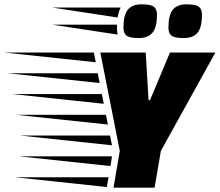

<svg xmlns="http://www.w3.org/2000/svg" viewBox="-261 -868 1016 888"><path d="M233 -3 -190 -48H241ZM250 -100 -173 -145H257ZM257 -196 -167 -241H248ZM238 -292 -186 -337H229ZM191 -529 200 -484 -223 -529ZM210 -433 219 -388 -204 -433ZM182 -580 -241 -625H173ZM413 -625 426 -405H433L525 -625H735L483 -170L454 0H264L293 -170L203 -625ZM673 -800Q673 -741 652.5 -716.5Q632 -692 589.5 -692Q547 -692 532.5 -703Q518 -714 518 -740Q518 -799 538.5 -823.5Q559 -848 601.5 -848Q644 -848 658.5 -837Q673 -826 673 -800ZM465 -800Q465 -741 444 -716.5Q423 -692 381 -692Q339 -692 324.5 -703Q310 -714 310 -740Q310 -799 330.5 -823.5Q351 -848 393.5 -848Q436 -848 450.5 -837Q465 -826 465 -800ZM297 -833Q288 -816 283 -787L-19 -833ZM280 -740Q280 -722 283 -708L-19 -754H280Z"/></svg>

Font: Faster One
Style: Regular
Weight: 400
Designer: Eduardo Rodriguez Tunni
Foundry: Eduardo Rodriguez Tunni
Version: Version 1.002